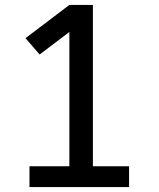

<svg xmlns="http://www.w3.org/2000/svg" viewBox="-20 -755 640 775"><path d="M99 0V-84H260V-626L140 -535L83 -601L260 -735H355V-84H501V0Z"/></svg>

Font: Iosevka SS04 Medium Extended
Style: Regular
Weight: 500
Width: 7
Monospace: yes
Designer: Belleve Invis
Foundry: Belleve Invis
Version: Version 19.0.0; ttfautohint (v1.8.4)